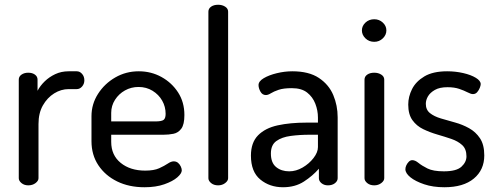

<svg xmlns="http://www.w3.org/2000/svg" viewBox="-20 -780 2090 808"><path d="M99 0Q82 0 70.5 -9.5Q59 -19 59 -30V-445Q59 -458 70.5 -466Q82 -474 99 -474Q116 -474 127 -466Q138 -458 138 -445V-398Q149 -419 168 -437.5Q187 -456 212.5 -468Q238 -480 269 -480H303Q316 -480 325.5 -469Q335 -458 335 -442Q335 -427 325.5 -416Q316 -405 303 -405H269Q237 -405 208 -387Q179 -369 160.5 -336.5Q142 -304 142 -258V-30Q142 -19 129.5 -9.5Q117 0 99 0Z M588 8Q523 8 473 -16.5Q423 -41 394 -84.5Q365 -128 365 -186V-291Q365 -342 392.5 -385Q420 -428 465 -454Q510 -480 564 -480Q616 -480 659.5 -456Q703 -432 729.5 -391Q756 -350 756 -296Q756 -256 743 -238.5Q730 -221 710 -217Q690 -213 668 -213H448V-183Q448 -127 488 -94.5Q528 -62 591 -62Q628 -62 650 -72Q672 -82 686 -91.5Q700 -101 711 -101Q722 -101 729.5 -94.5Q737 -88 741 -79Q745 -70 745 -63Q745 -50 726 -33.5Q707 -17 671.5 -4.5Q636 8 588 8ZM448 -269H633Q660 -269 668.5 -275.5Q677 -282 677 -301Q677 -331 662.5 -356.5Q648 -382 622 -398Q596 -414 563 -414Q532 -414 506 -399.5Q480 -385 464 -360Q448 -335 448 -305Z M898 0Q880 0 868.5 -9.5Q857 -19 857 -30V-731Q857 -744 868.5 -752Q880 -760 898 -760Q915 -760 927.5 -752Q940 -744 940 -731V-30Q940 -19 927.5 -9.5Q915 0 898 0Z M1171 8Q1115 8 1075.5 -24.5Q1036 -57 1036 -125Q1036 -180 1066 -210.5Q1096 -241 1148.5 -252.5Q1201 -264 1270 -264H1318V-285Q1318 -315 1307 -343.5Q1296 -372 1272.5 -390.5Q1249 -409 1208 -409Q1173 -409 1152.5 -402Q1132 -395 1120 -387.5Q1108 -380 1099 -380Q1084 -380 1076 -394.5Q1068 -409 1068 -422Q1068 -438 1090 -451Q1112 -464 1145 -472Q1178 -480 1210 -480Q1280 -480 1322 -452Q1364 -424 1382.5 -380Q1401 -336 1401 -286V-30Q1401 -18 1389.5 -9Q1378 0 1360 0Q1344 0 1333 -9Q1322 -18 1322 -30V-70Q1296 -40 1259 -16Q1222 8 1171 8ZM1197 -59Q1226 -59 1253.5 -75Q1281 -91 1299.5 -115Q1318 -139 1318 -161V-213H1283Q1241 -213 1203.5 -208Q1166 -203 1143 -186.5Q1120 -170 1120 -134Q1120 -95 1142 -77Q1164 -59 1197 -59Z M1555 0Q1537 0 1525.5 -9.5Q1514 -19 1514 -30V-445Q1514 -458 1525.5 -466Q1537 -474 1555 -474Q1572 -474 1584.5 -466Q1597 -458 1597 -445V-30Q1597 -19 1584.5 -9.5Q1572 0 1555 0ZM1555 -604Q1533 -604 1518 -618.5Q1503 -633 1503 -652Q1503 -671 1518 -685Q1533 -699 1555 -699Q1576 -699 1591 -685Q1606 -671 1606 -652Q1606 -633 1591 -618.5Q1576 -604 1555 -604Z M1850 8Q1802 8 1765 -4.5Q1728 -17 1707 -34Q1686 -51 1686 -68Q1686 -76 1690 -84.5Q1694 -93 1700.5 -99.5Q1707 -106 1715 -106Q1727 -106 1741 -94.5Q1755 -83 1779 -71Q1803 -59 1848 -59Q1901 -59 1922 -78.5Q1943 -98 1943 -122Q1943 -153 1925 -169.5Q1907 -186 1879 -195.5Q1851 -205 1820 -214Q1789 -223 1761 -236.5Q1733 -250 1715.5 -274.5Q1698 -299 1698 -340Q1698 -373 1714 -405Q1730 -437 1766 -458.5Q1802 -480 1862 -480Q1897 -480 1929.5 -472.5Q1962 -465 1982.5 -452.5Q2003 -440 2003 -426Q2003 -420 1999 -410Q1995 -400 1988 -392Q1981 -384 1970 -384Q1962 -384 1947.5 -391.5Q1933 -399 1912.5 -406Q1892 -413 1863 -413Q1830 -413 1810 -401.5Q1790 -390 1781 -374.5Q1772 -359 1772 -343Q1772 -318 1789.5 -304Q1807 -290 1835.5 -281.5Q1864 -273 1895 -264.5Q1926 -256 1954 -240.5Q1982 -225 2000 -198Q2018 -171 2018 -126Q2018 -65 1974 -28.5Q1930 8 1850 8Z"/></svg>

Font: Dosis ExtraLight Medium
Style: Regular
Weight: 500
Version: Version 3.001; ttfautohint (v1.8.2)